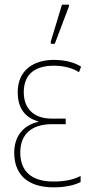

<svg xmlns="http://www.w3.org/2000/svg" viewBox="-20 -794 391 824"><path d="M198 -606H215L276 -767V-774H246L198 -616ZM210 10C260 10 300 1 326 -13V-39C296 -23 260 -15 209 -15C114 -15 67 -60 67 -140C67 -222 121 -261 202 -261H262V-285H202C123 -285 82 -330 82 -398C82 -467 120 -512 212 -512C255 -512 294 -501 319 -484L328 -508C300 -526 259 -537 211 -537C127 -537 56 -495 56 -398C56 -341 78 -292 144 -273V-271C81 -257 41 -210 41 -139C41 -51 92 10 210 10Z"/></svg>

Font: Noto Sans Condensed Thin
Style: Regular
Weight: 100
Width: 3
Designer: Monotype Design Team
Foundry: Monotype Imaging Inc.
Version: Version 2.013